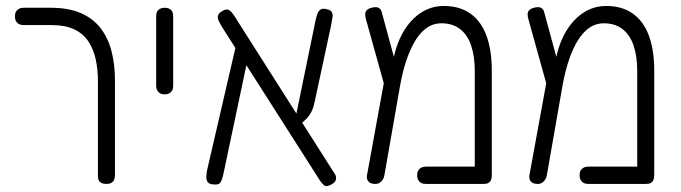

<svg xmlns="http://www.w3.org/2000/svg" viewBox="-20 -606 2279 643"><path d="M337 10Q328 10 321.5 7.5Q315 5 311.5 -0.5Q308 -6 308 -13V-333Q308 -373 300.5 -407.5Q293 -442 275.5 -468Q258 -494 228 -508Q198 -522 153 -522H60Q50 -522 43.5 -525.5Q37 -529 33.5 -535.5Q30 -542 30 -551Q30 -561 33.5 -567Q37 -573 43.5 -576.5Q50 -580 59 -580H150Q210 -580 251 -562Q292 -544 317 -511.5Q342 -479 353.5 -434.5Q365 -390 365 -336V-20Q365 -10 362 -3.5Q359 3 352.5 6.5Q346 10 337 10Z M531 -290Q522 -290 516 -293.5Q510 -297 506.5 -303.5Q503 -310 503 -319V-552Q503 -561 506.5 -567.5Q510 -574 516.5 -577Q523 -580 532 -580Q541 -580 547.5 -576.5Q554 -573 557 -567Q560 -561 560 -551V-318Q560 -309 556.5 -303Q553 -297 547 -293.5Q541 -290 531 -290Z M1093 10Q1083 16 1076 17Q1069 18 1064 13.5Q1059 9 1053 1L729 -507Q719 -523 713.5 -534Q708 -545 710 -553.5Q712 -562 726 -570Q737 -576 744 -573.5Q751 -571 758.5 -561.5Q766 -552 776 -535L1099 -27Q1105 -19 1105.5 -12Q1106 -5 1103 0.5Q1100 6 1093 10ZM689 11Q679 9 675 3Q671 -3 671 -13.5Q671 -24 674 -38L771 -457L817 -444L730 -32Q726 -11 721.5 -1Q717 9 710 11Q703 13 689 11ZM981 -186 966 -193 1036 -534Q1039 -548 1042.5 -558.5Q1046 -569 1053.5 -574Q1061 -579 1075 -575Q1088 -572 1091.5 -565Q1095 -558 1093.5 -547.5Q1092 -537 1089 -522L1034 -266Q1030 -246 1023 -232Q1016 -218 1006 -208Q996 -198 981 -186Z M1627 -371V-19Q1627 -9 1624 -2.5Q1621 4 1615 7Q1609 10 1599 10H1406Q1397 10 1390.5 6.5Q1384 3 1380.5 -3.5Q1377 -10 1377 -19Q1377 -29 1380.5 -35Q1384 -41 1390.5 -44.5Q1397 -48 1407 -48H1570V-368Q1570 -417 1558 -453Q1546 -489 1521 -508.5Q1496 -528 1458 -528Q1432 -528 1411 -514Q1390 -500 1373 -473.5Q1356 -447 1342.5 -408.5Q1329 -370 1320 -320L1268 -23Q1267 -13 1262.5 -5.5Q1258 2 1251.5 6Q1245 10 1237 10Q1221 10 1214 2Q1207 -6 1209 -19L1278 -397L1295 -395Q1301 -431 1312.5 -461Q1324 -491 1340 -514Q1356 -537 1375.5 -553Q1395 -569 1417.5 -577.5Q1440 -586 1466 -586Q1520 -586 1556 -560Q1592 -534 1609.5 -485.5Q1627 -437 1627 -371ZM1267 -321 1206 -540Q1203 -550 1203 -558Q1203 -566 1208 -571.5Q1213 -577 1224 -580Q1240 -584 1247.5 -580Q1255 -576 1257.5 -568.5Q1260 -561 1261 -556L1309 -379Z M2171 -371V-19Q2171 -9 2168 -2.5Q2165 4 2159 7Q2153 10 2143 10H1950Q1941 10 1934.5 6.5Q1928 3 1924.5 -3.5Q1921 -10 1921 -19Q1921 -29 1924.5 -35Q1928 -41 1934.5 -44.5Q1941 -48 1951 -48H2114V-368Q2114 -417 2102 -453Q2090 -489 2065 -508.5Q2040 -528 2002 -528Q1976 -528 1955 -514Q1934 -500 1917 -473.5Q1900 -447 1886.5 -408.5Q1873 -370 1864 -320L1812 -23Q1811 -13 1806.5 -5.5Q1802 2 1795.5 6Q1789 10 1781 10Q1765 10 1758 2Q1751 -6 1753 -19L1822 -397L1839 -395Q1845 -431 1856.5 -461Q1868 -491 1884 -514Q1900 -537 1919.5 -553Q1939 -569 1961.5 -577.5Q1984 -586 2010 -586Q2064 -586 2100 -560Q2136 -534 2153.5 -485.5Q2171 -437 2171 -371ZM1811 -321 1750 -540Q1747 -550 1747 -558Q1747 -566 1752 -571.5Q1757 -577 1768 -580Q1784 -584 1791.5 -580Q1799 -576 1801.5 -568.5Q1804 -561 1805 -556L1853 -379Z"/></svg>

Font: Fredoka SemiCondensed Light
Style: Regular
Weight: 300
Width: 4
Designer: Ben Nathan
Foundry: Milena B. Brandão, Ben Nathan
Version: Version 2.001